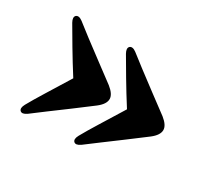

<svg xmlns="http://www.w3.org/2000/svg" viewBox="-84 -567 685 630"><g transform="rotate(30 258.0 -252.0)"><path d="M482 -252Q482 -233 457 -213.5Q425.5 -189.5 390.2 -163.2Q355 -137 323.8 -113.8Q292.5 -90.5 273.5 -76Q257 -64.5 249 -72Q241 -79.5 250.5 -97Q265.5 -124 288.5 -161Q311.5 -198 344.5 -251.5Q316.5 -295.5 291 -338.5Q265.5 -381.5 250.5 -407.5Q241 -424.5 249 -432.5Q258 -440 273.5 -428.5Q290.5 -415 321.8 -391.2Q353 -367.5 389.2 -340.5Q425.5 -313.5 457 -290Q482 -270 482 -252ZM278.5 -252Q278.5 -233 253.5 -213.5Q222 -189.5 186.8 -163.2Q151.5 -137 120.2 -113.8Q89 -90.5 70 -76Q53.5 -64.5 45.5 -72Q37.5 -79.5 47 -97Q62 -124 85 -161Q108 -198 141 -251.5Q113 -295.5 87.5 -338.5Q62 -381.5 47 -407.5Q37.5 -424.5 45.5 -432.5Q54.5 -440 70 -428.5Q87 -415 118.2 -391.2Q149.5 -367.5 185.8 -340.5Q222 -313.5 253.5 -290Q278.5 -270 278.5 -252Z"/></g></svg>

Font: Fraunces 144pt S050
Style: Bold
Weight: 700
Version: Version 1.000; ttfautohint (v1.8.3)